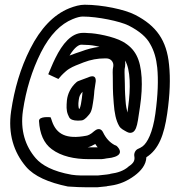

<svg xmlns="http://www.w3.org/2000/svg" viewBox="-20 -662 738 812"><path d="M379 -278 384 -312C384 -312 394 -354 351 -334C347 -332 336 -329 324 -324L311 -319C308 -318 305 -316 303 -314C279 -293 266 -265 263 -238C261 -214 260 -196 267 -178L272 -167C277 -156 292 -152 307 -152C315 -152 320 -152 327 -153C340 -156 351 -171 358 -179C370 -193 372 -221 376 -246C378 -258 378 -269 379 -278ZM329 -274C328 -265 328 -258 326 -245C324 -228 321 -213 317 -203L316 -202H314C312 -208 310 -220 313 -239C315 -254 318 -262 329 -274ZM432 76 395 80H352C333 80 308 81 283 77C203 63 156 36 131 7C87 -44 65 -111 77 -194C90 -282 115 -364 153 -440C192 -517 238 -561 287 -581C306 -589 320 -592 330 -592C393 -592 488 -572 524 -554C571 -530 600 -504 615 -476C632 -447 641 -414 645 -376C650 -325 648 -261 637 -181C626 -101 603 -58 583 -43C576 -38 570 -35 565 -33C552 -28 546 -13 548 -2C551 15 547 27 524 42C523 42 522 44 522 44C503 60 478 69 447 73C446 73 446 74 445 74ZM687 -181C699 -263 701 -331 695 -388C685 -492 641 -553 552 -599C508 -622 412 -642 338 -642C318 -642 296 -636 273 -627C206 -600 151 -541 108 -456C66 -373 41 -286 27 -192C13 -97 38 -18 90 43C124 83 185 110 268 127H271C299 129 324 130 345 130H389H392L431 126C432 126 433 125 434 125L448 123C485 118 518 104 549 81C576 61 598 35 599 3C651 -30 674 -91 687 -181ZM145 -150C148 -97 165 -56 199 -31C239 -1 295 11 354 11H410C416 11 424 9 430 8L445 6C451 5 454 5 459 3C459 3 507 -6 478 -40C471 -48 470 -46 464 -49C444 -60 428 -77 416 -102C414 -107 402 -128 378 -107C364 -94 352 -89 345 -88C261 -72 219 -94 200 -149C198 -157 196 -160 194 -166C194 -166 144 -172 145 -150ZM351 -39C360 -41 371 -46 383 -53C386 -48 389 -44 393 -39H362ZM459 -381 457 -369C456 -361 457 -353 457 -338C458 -291 456 -287 461 -225C464 -185 470 -153 484 -129C491 -117 503 -112 517 -104C522 -101 544 -92 555 -120C562 -137 565 -164 572 -210C579 -257 581 -298 579 -334C574 -413 552 -456 499 -486C460 -508 383 -522 354 -522C344 -523 338 -523 331 -523C282 -523 244 -477 214 -416C200 -388 194 -370 184 -348L227 -328C234 -337 244 -348 259 -361C275 -375 297 -384 313 -390L333 -398C364 -410 394 -415 422 -415H430C449 -415 462 -399 459 -381ZM346 -472C358 -472 377 -470 401 -464C375 -461 348 -454 322 -444L301 -437C296 -435 288 -432 274 -427C297 -465 315 -473 324 -473C329 -473 337 -472 346 -472ZM509 -406C532 -368 533 -288 522 -210C521 -201 520 -195 519 -186C516 -198 512 -216 511 -236C508 -274 508 -299 508 -308C508 -321 506 -356 507 -369L509 -381C510 -389 510 -398 509 -406Z"/></svg>

Font: AppleStorm
Style: XbdOutIta
Weight: 800
Foundry: Cannot Into Space Fonts
Version: Version 1.01